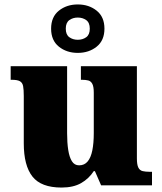

<svg xmlns="http://www.w3.org/2000/svg" viewBox="-20 -834 731 864"><path d="M257 10Q165 10 126 -39.5Q87 -89 87 -189V-402Q87 -431 84 -446.5Q81 -462 69.5 -468.5Q58 -475 32 -475H28V-536H282V-234Q282 -192 287 -159.5Q292 -127 303.5 -108.5Q315 -90 336 -90Q360 -90 374.5 -107.5Q389 -125 395.5 -157.5Q402 -190 402 -235V-417Q402 -444 395.5 -456.5Q389 -469 377 -472Q365 -475 348 -475H344V-536H596V-121Q596 -93 602.5 -80Q609 -67 622 -64Q635 -61 652 -61H664V0H435L407 -64H402Q380 -30 345 -10Q310 10 257 10ZM330 -596Q280 -596 245 -624Q210 -652 210 -705Q210 -758 245 -786Q280 -814 330 -814Q380 -814 415 -786Q450 -758 450 -705Q450 -652 415 -624Q380 -596 330 -596ZM330 -655Q352 -655 368 -666.5Q384 -678 384 -705Q384 -732 368 -743.5Q352 -755 330 -755Q308 -755 292 -743.5Q276 -732 276 -705Q276 -678 292 -666.5Q308 -655 330 -655Z"/></svg>

Font: Noto Serif Hebrew Black
Style: Regular
Weight: 900
Version: Version 2.003